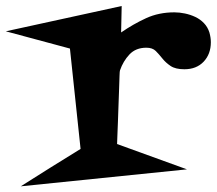

<svg xmlns="http://www.w3.org/2000/svg" viewBox="-90 -620 736 652"><path d="M626 -476.6Q626 -436.5 601.6 -410.6Q577.1 -384.8 536.1 -384.8Q505.9 -384.8 489.3 -396Q472.7 -407.2 461.4 -421.4Q450.2 -435.5 439 -446.8Q427.7 -458 407.2 -458Q371.1 -458 349.6 -435.1Q328.1 -412.1 317.4 -380.9Q316.4 -378.9 315.9 -362.3Q315.4 -345.7 314.5 -320.3Q313.5 -294.9 312.5 -264.6Q311.5 -234.4 310.5 -207Q309.6 -179.7 308.6 -158.7Q307.6 -137.7 307.6 -130.9L544.9 -44.9L-19.5 12.7Q31.2 -19.5 82 -51.3Q132.8 -83 183.6 -114.3L147.5 -455.1L-70.3 -513.7L323.2 -599.6L321.3 -509.8Q362.3 -538.1 405.8 -558.1Q449.2 -578.1 502 -578.1Q519.5 -578.1 538.1 -574.2Q556.6 -570.3 573.2 -562.5Q589.8 -554.7 602.5 -541.5Q615.2 -528.3 621.1 -509.8Q626 -492.2 626 -476.6Z"/></svg>

Font: Fontdiner Swanky
Style: Regular
Weight: 400
Designer: Font Diner, Inc
Foundry: Font Diner, Inc
Version: Version 1.001